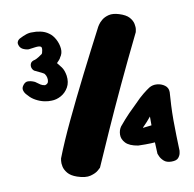

<svg xmlns="http://www.w3.org/2000/svg" viewBox="-75 -735 819 810"><g transform="rotate(-10 334.5 -330.5)"><path d="M192 -10Q166 -19 154 -33.5Q142 -48 139 -62.5Q136 -77 137.5 -87Q139 -97 139 -97Q165 -164 205.5 -249.5Q246 -335 294 -430Q342 -525 390 -617Q390 -617 395.5 -625.5Q401 -634 412.5 -643.5Q424 -653 442 -657.5Q460 -662 486 -654Q515 -645 527.5 -631Q540 -617 543 -602Q546 -587 544 -577Q542 -567 542 -567Q488 -457 442 -358.5Q396 -260 359 -177Q322 -94 294 -30Q294 -30 283 -20Q272 -10 249.5 -4Q227 2 192 -10ZM142 -344Q128 -343 110 -347Q92 -351 75 -360.5Q58 -370 48 -382Q48 -382 41 -389.5Q34 -397 31 -408Q28 -419 38 -431Q47 -442 58.5 -441.5Q70 -441 78.5 -437.5Q87 -434 87 -434Q101 -424 107.5 -419.5Q114 -415 126 -413Q138 -416 140.5 -424.5Q143 -433 141 -442.5Q139 -452 135 -457Q133 -462 122 -467Q111 -472 97 -479Q88 -482 83.5 -492Q79 -502 83 -512.5Q87 -523 103 -526Q106 -527 110 -529Q114 -531 120.5 -535Q127 -539 135 -545Q138 -548 140 -560.5Q142 -573 137 -576Q130 -580 114 -578Q98 -576 84 -574Q84 -574 77 -575Q70 -576 61.5 -580Q53 -584 48 -592Q42 -604 44 -611Q46 -618 50.5 -621.5Q55 -625 55 -625Q72 -634 86 -638.5Q100 -643 113 -642Q127 -643 146.5 -639Q166 -635 181 -624Q196 -614 206.5 -594.5Q217 -575 219 -554Q221 -533 209 -517Q208 -513 201 -505.5Q194 -498 192 -496Q199 -488 209 -474.5Q219 -461 223 -437Q227 -408 215 -387Q203 -366 183 -355Q163 -344 142 -344ZM596 -3Q575 -3 563.5 -13.5Q552 -24 547.5 -35Q543 -46 543 -46Q542 -73 541 -92.5Q540 -112 539.5 -129Q539 -146 539 -164Q539 -182 539 -206L522 -186Q519 -182 510 -173.5Q501 -165 502 -164L562 -171L575 -98Q547 -95 524.5 -94Q502 -93 469 -94Q432 -100 416.5 -116.5Q401 -133 401.5 -152.5Q402 -172 412 -186Q436 -215 455.5 -235Q475 -255 492 -271Q512 -292 529.5 -306Q547 -320 558 -327Q573 -336 591.5 -334.5Q610 -333 624.5 -322.5Q639 -312 639 -293Q637 -267 635.5 -236.5Q634 -206 634 -173Q634 -140 635 -107Q636 -74 637 -42Q637 -42 635.5 -32.5Q634 -23 626 -13Q618 -3 596 -3Z"/></g></svg>

Font: Sour Gummy Black
Style: Regular
Weight: 900
Designer: Stefie Justprince
Foundry: Eifetstype
Version: Version 1.000